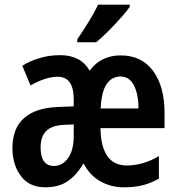

<svg xmlns="http://www.w3.org/2000/svg" viewBox="-20 -788 758 818"><path d="M494 -552Q584 -552 632.5 -485.5Q681 -419 681 -308V-242H408Q411 -83 520 -83Q590 -83 657 -123V-27Q624 -8 589 1Q554 10 508 10Q453 10 407.5 -15.5Q362 -41 336 -92Q305 -40 267 -15Q229 10 173 10Q105 10 69 -38Q33 -86 33 -157Q33 -241 82 -284.5Q131 -328 223 -332L294 -335V-365Q294 -461 226 -461Q175 -461 110 -424L75 -508Q109 -529 150 -541Q191 -553 236 -553Q324 -553 362 -487Q410 -552 494 -552ZM493 -462Q456 -462 434 -429Q412 -396 409 -326H570Q570 -387 550.5 -424.5Q531 -462 493 -462ZM294 -258 250 -256Q199 -253 176 -229Q153 -205 153 -160Q153 -81 210 -81Q246 -81 270 -114.5Q294 -148 294 -208ZM533 -768V-759Q519 -739 494 -711Q469 -683 441 -655Q413 -627 390 -608H309V-620Q334 -657 358 -695.5Q382 -734 398 -768Z"/></svg>

Font: Avrile Sans Condensed SemiBold
Style: Regular
Weight: 600
Width: 3
Designer: Monotype Design Team
Foundry: Monotype Imaging Inc.
Version: Version 2.001;September 10, 2019;FontCreator 11.5.0.2425 64-